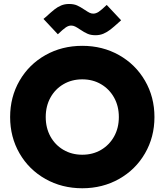

<svg xmlns="http://www.w3.org/2000/svg" viewBox="-20 -957 848 990"><path d="M32.2 -353.5Q32.2 -457 80.8 -541Q129.4 -625 214.4 -672.9Q299.3 -720.7 404.3 -720.7Q508.8 -720.7 593.8 -672.9Q678.7 -625 727.5 -541Q776.4 -457 776.4 -353.5Q776.4 -250 727.5 -166Q678.7 -82 593.8 -34.2Q508.8 13.7 404.3 13.7Q299.3 13.7 214.4 -34.2Q129.4 -82 80.8 -166Q32.2 -250 32.2 -353.5ZM592.8 -353.5Q592.8 -409.7 568.4 -453.6Q543.9 -497.6 501.2 -522.7Q458.5 -547.9 404.3 -547.9Q350.1 -547.9 307.1 -522.7Q264.2 -497.6 240 -453.6Q215.8 -409.7 215.8 -353.5Q215.8 -297.4 240 -253.4Q264.2 -209.5 307.1 -184.3Q350.1 -159.2 404.3 -159.2Q458.5 -159.2 501.2 -184.3Q543.9 -209.5 568.4 -253.4Q592.8 -297.4 592.8 -353.5ZM391.6 -805.7Q377.4 -815.4 367.4 -820.3Q357.4 -825.2 346.7 -825.2Q333.5 -825.2 319.3 -815.7Q305.2 -806.2 278.3 -780.3L204.1 -859.4Q208 -863.3 215.8 -869.1Q244.1 -895 260.7 -908.2Q277.3 -921.4 295.7 -929Q314 -936.5 335.9 -936.5Q360.4 -936.5 377.4 -929Q394.5 -921.4 417 -906.2Q432.1 -896 441.4 -891.4Q450.7 -886.7 460.9 -886.7Q474.6 -886.7 489 -896.2Q503.4 -905.8 530.3 -931.6L604.5 -852.5L593.8 -842.8Q565.9 -817.4 548.8 -804.2Q531.7 -791 513.2 -783.2Q494.6 -775.4 472.7 -775.4Q448.2 -775.4 431.2 -783Q414.1 -790.5 391.6 -805.7Z"/></svg>

Font: Wanted Sans Black
Style: Regular
Weight: 900
Designer: Original Design by Kil Hyung-jin and Kang Hanbin, Wanted Lab, Inc; Hangeul from Source Han Sans by Jang Soo-young and Ka
Foundry: Wanted Lab, Inc.
Version: Version 1.003